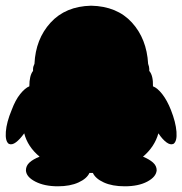

<svg xmlns="http://www.w3.org/2000/svg" viewBox="-20 -705 640 674"><path d="M21 -319Q34 -354 51 -375Q68 -396 83 -402Q83 -440 96 -456V-463Q96 -471 101 -481Q105 -568 157.5 -625.5Q210 -683 300 -685Q391 -683 443 -626Q495 -569 500 -481Q504 -470 504 -463V-456Q518 -440 517 -402Q533 -396 550 -374Q567 -352 580 -319Q597 -276 599.5 -242.5Q602 -209 589 -200Q578 -195 564 -205.5Q550 -216 536 -237Q523 -190 482 -155Q504 -146 517 -134.5Q530 -123 530 -107Q528 -84 497 -67.5Q466 -51 418 -51Q374 -51 344.5 -64.5Q315 -78 306 -98H294Q285 -78 255.5 -64.5Q226 -51 183 -51Q136 -51 104 -67.5Q72 -84 71 -107Q71 -123 83.5 -134.5Q96 -146 119 -155Q77 -190 65 -237Q50 -216 36 -205.5Q22 -195 11 -200Q-2 -209 0.5 -242.5Q3 -276 21 -319Z"/></svg>

Font: JetBrainsMono NF
Style: Regular
Weight: 400
Monospace: yes
Designer: Philipp Nurullin, Konstantin Bulenkov
Foundry: JetBrains
Version: Version 1.0.2; ttfautohint (v1.8.3)